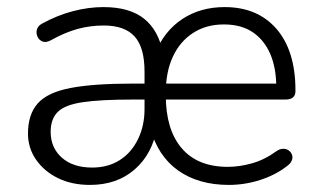

<svg xmlns="http://www.w3.org/2000/svg" viewBox="-20 -514 899 542"><path d="M234 8Q183 8 144 -11Q105 -30 82 -63Q59 -96 59 -137Q59 -191 86.5 -222Q114 -253 178.5 -265.5Q243 -278 353 -278H398V-233H354Q264 -233 213.5 -225.5Q163 -218 143 -198Q123 -178 123 -142Q123 -97 154.5 -69Q186 -41 240 -41Q285 -41 318 -62Q351 -83 369.5 -121Q388 -159 388 -206V-312Q388 -380 360 -411Q332 -442 273 -442Q234 -442 198 -432Q162 -422 123 -400Q111 -394 103 -396Q95 -398 90 -404Q85 -410 83.5 -418.5Q82 -427 86 -435Q90 -443 100 -448Q142 -471 186 -482.5Q230 -494 272 -494Q346 -494 387 -461Q428 -428 440 -364H418Q444 -427 495 -460.5Q546 -494 614 -494Q661 -494 697.5 -478.5Q734 -463 760.5 -432.5Q787 -402 800.5 -358.5Q814 -315 814 -260V-256Q814 -245 807 -239Q800 -233 786 -233H439V-278H776L760 -266Q760 -322 743 -361.5Q726 -401 693.5 -423Q661 -445 612 -445Q562 -445 525 -421Q488 -397 468 -354Q448 -311 448 -252V-245Q448 -148 493 -95.5Q538 -43 623 -43Q656 -43 691.5 -53Q727 -63 760 -87Q770 -94 779.5 -94Q789 -94 795.5 -89Q802 -84 804.5 -76.5Q807 -69 803.5 -60.5Q800 -52 790 -45Q758 -20 714.5 -6Q671 8 626 8Q540 8 482.5 -33Q425 -74 404 -153H423Q410 -79 360 -35.5Q310 8 234 8Z"/></svg>

Font: Nunito ExtraLight Light
Style: Regular
Weight: 300
Version: Version 3.602